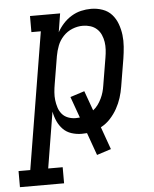

<svg xmlns="http://www.w3.org/2000/svg" viewBox="-115 -573 668 832"><g transform="rotate(-5 219.0 -156.5)"><path d="M-62 215V145H-11L87 -450H46V-520H177L164 -439Q175 -459 191 -476.5Q207 -494 227 -506Q247 -518 268.5 -523Q290 -528 312 -528Q312 -528 312 -528Q312 -528 312 -528Q338 -528 362 -519.5Q386 -511 402 -493Q418 -475 426.5 -451.5Q435 -428 438 -403.5Q441 -379 439 -352.5Q437 -326 433 -301L413 -181Q409 -156 401.5 -132.5Q394 -109 381.5 -86.5Q369 -64 351 -44.5Q333 -25 310 -13L345 85L283 105L248 7Q242 7 236.5 7.5Q231 8 225 8Q202 8 180.5 1Q159 -6 144 -21.5Q129 -37 120 -57Q111 -77 107 -99L67 145H130V215ZM205 -62Q210 -62 214 -62.5Q218 -63 223 -63L190 -155L252 -175L283 -89Q295 -98 304 -110.5Q313 -123 319.5 -136.5Q326 -150 330 -164Q334 -178 336 -192L356 -312Q359 -329 360 -346.5Q361 -364 358.5 -380Q356 -396 349.5 -411Q343 -426 331 -437Q319 -448 303 -453Q287 -458 270 -458Q247 -458 224.5 -449Q202 -440 185 -422Q168 -404 159.5 -382Q151 -360 147 -337L127 -217Q124 -200 122.5 -182Q121 -164 123 -147.5Q125 -131 130 -115Q135 -99 145.5 -86.5Q156 -74 172 -68Q188 -62 205 -62Z"/></g></svg>

Font: Iosevka Gothic
Style: Italic
Weight: 400
Italic angle: -9°
Monospace: yes
Designer: Belleve Invis
Foundry: Belleve Invis
Version: Version 15.5.1; ttfautohint (v1.8.4)